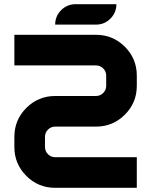

<svg xmlns="http://www.w3.org/2000/svg" viewBox="-20 -899 724 919"><path d="M48.8 -585.9V-732.4H439.5Q520.5 -732.4 577.6 -675.3Q634.8 -618.2 634.8 -537.1V-488.3Q634.8 -407.2 577.6 -350.1Q520.5 -293 439.5 -293H244.1Q224.1 -293 209.7 -278.6Q195.3 -264.2 195.3 -244.1V-195.3Q195.3 -175.3 209.7 -160.9Q224.1 -146.5 244.1 -146.5H634.8V0H244.1Q163.1 0 106 -57.1Q48.8 -114.3 48.8 -195.3V-244.1Q48.8 -325.2 106 -382.3Q163.1 -439.5 244.1 -439.5H439.5Q459.5 -439.5 473.9 -453.9Q488.3 -468.3 488.3 -488.3V-537.1Q488.3 -557.1 473.9 -571.5Q459.5 -585.9 439.5 -585.9ZM439.5 -781.2H244.1Q244.1 -821.8 272.7 -850.3Q301.3 -878.9 341.8 -878.9H537.1Q537.1 -838.4 508.5 -809.8Q480 -781.2 439.5 -781.2Z"/></svg>

Font: Audex
Style: Regular
Weight: 400
Designer: GGBotNet
Foundry: GGBotNet
Version: 1.00